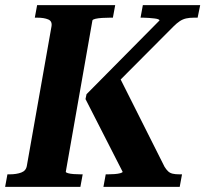

<svg xmlns="http://www.w3.org/2000/svg" viewBox="-42 -730 802 750"><path d="M-22 0 -13 -49H-4Q22 -49 41 -56Q60 -63 63 -83L159 -626Q163 -647 146.5 -654Q130 -661 103 -661H94L103 -710H408L399 -661H389Q373 -661 357 -660Q341 -659 330.5 -656.5Q320 -654 319 -650L215 -59Q215 -56 223.5 -53.5Q232 -51 246 -50Q260 -49 273 -49H281L272 0ZM362 0 371 -49H380Q393 -49 406 -50Q419 -51 428 -53.5Q437 -56 437 -59L292 -343L296 -362L581 -650Q581 -653 575.5 -655Q570 -657 560.5 -658Q551 -659 539.5 -660Q528 -661 517 -661H507L516 -710H740L730 -661H716Q698 -661 685 -658Q672 -655 660.5 -647.5Q649 -640 635 -626L392 -382L417 -444L601 -78Q608 -67 615 -60.5Q622 -54 632.5 -51.5Q643 -49 659 -49H669L660 0Z"/></svg>

Font: Roboto Serif 72pt SemiCondensed SemiBold
Style: Italic
Weight: 600
Width: 4
Italic angle: -10°
Designer: Greg Gazdowicz
Foundry: Commercial Type
Version: Version 1.008